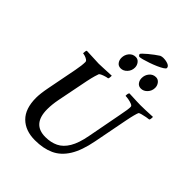

<svg xmlns="http://www.w3.org/2000/svg" viewBox="-266 -1104 1245 1245"><g transform="rotate(45 357.0 -481.5)"><path d="M279.3 2Q191.4 2 140.6 -48.3Q89.8 -98.6 89.8 -198.2Q89.8 -235.4 101.6 -296.9L142.6 -507.8Q147.5 -533.2 149.9 -553.2Q152.3 -573.2 152.3 -587.9Q152.3 -596.7 143.1 -603Q133.8 -609.4 122.1 -613.3Q110.4 -617.2 102.5 -617.2Q101.6 -617.2 101.6 -621.1Q101.6 -640.6 107.4 -646.5Q159.2 -644.5 187.5 -643.1Q215.8 -641.6 220.7 -641.6Q231.4 -641.6 260.7 -643.1Q290 -644.5 335.9 -646.5V-642.6Q335.9 -617.2 329.1 -617.2Q324.2 -617.2 310.5 -613.3Q296.9 -609.4 284.7 -604Q272.5 -598.6 269.5 -593.8Q266.6 -586.9 260.3 -565.4Q253.9 -543.9 246.1 -506.8L203.1 -290Q198.2 -264.6 195.8 -241.7Q193.4 -218.8 193.4 -197.3Q193.4 -60.5 312.5 -60.5Q362.3 -60.5 400.9 -79.1Q439.5 -97.7 466.3 -142.6Q493.2 -187.5 507.8 -265.6L552.7 -502Q559.6 -536.1 563 -559.1Q566.4 -582 565.4 -591.8Q565.4 -599.6 551.3 -605.5Q537.1 -611.3 520 -614.3Q502.9 -617.2 492.2 -617.2Q491.2 -617.2 491.2 -623Q491.2 -639.6 498 -646.5Q539.1 -644.5 565.4 -643.6Q591.8 -642.6 602.5 -642.6Q621.1 -642.6 648.9 -643.6Q676.8 -644.5 713.9 -646.5Q713.9 -617.2 707 -617.2Q701.2 -617.2 683.1 -613.8Q665 -610.4 648.9 -606Q632.8 -601.6 629.9 -597.7Q626 -589.8 619.6 -565.9Q613.3 -542 605.5 -502L560.5 -269.5Q541 -168 503.9 -108.4Q466.8 -48.8 411.1 -23.4Q355.5 2 279.3 2ZM545.9 -842.8Q565.4 -842.8 578.1 -826.7Q590.8 -810.5 590.8 -790Q590.8 -761.7 571.8 -741.2Q552.7 -720.7 528.3 -720.7Q506.8 -720.7 495.1 -736.3Q483.4 -752 483.4 -772.5Q483.4 -800.8 501 -821.8Q518.6 -842.8 545.9 -842.8ZM360.4 -842.8Q379.9 -842.8 392.6 -826.7Q405.3 -810.5 405.3 -790Q405.3 -761.7 386.2 -741.2Q367.2 -720.7 342.8 -720.7Q321.3 -720.7 309.6 -736.3Q297.9 -752 297.9 -772.5Q297.9 -800.8 315.4 -821.8Q333 -842.8 360.4 -842.8ZM377 -859.4Q373 -859.4 368.7 -864.3Q364.3 -869.1 364.3 -874Q364.3 -877 375 -887.7Q385.7 -898.4 402.3 -912.1Q418.9 -925.8 436.5 -939Q454.1 -952.1 466.8 -960Q478.5 -964.8 490.2 -964.8Q515.6 -964.8 534.7 -957Q553.7 -949.2 553.7 -934.6Q553.7 -927.7 538.1 -918Q522.5 -908.2 499 -897.9Q475.6 -887.7 450.2 -878.9Q424.8 -870.1 404.8 -864.7Q384.8 -859.4 377 -859.4Z"/></g></svg>

Font: Crimson Text SemiBold
Style: Italic
Weight: 600
Italic angle: -11°
Designer: Sebastian Kosch
Foundry: Sebastian Kosch
Version: Version 1.100; ttfautohint (v1.8.4)